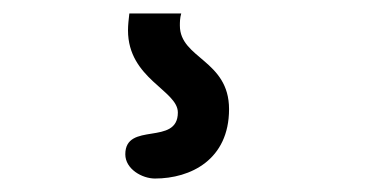

<svg xmlns="http://www.w3.org/2000/svg" viewBox="-20 -20 556 285"><path d="M172 0C171 9 170 17 170 25C170 97 244 114 244 147C244 197 166 160 166 209C166 231 191 245 210 245C263 245 320 217 320 142C320 69 247 67 247 18C247 13 247 7 249 0Z"/></svg>

Font: Numismatica Pro
Style: Regular
Weight: 400
Designer: Chris Hopkins
Foundry: Edward C. D. Hopkins
Version: Version 2.19D